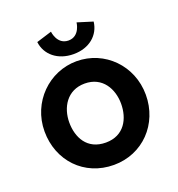

<svg xmlns="http://www.w3.org/2000/svg" viewBox="-118 -726 771 832"><g transform="rotate(-20 267.0 -310.0)"><path d="M148 -231C148 -299 186 -367 268 -367C350 -367 387 -299 387 -231C387 -163 353 -95 268 -95C181 -95 148 -163 148 -231ZM34 -231C34 -96 131 8 268 8C401 8 501 -96 501 -231C501 -366 397 -470 268 -470C141 -470 34 -366 34 -231ZM326 -628C326 -628 320 -566 267 -566C214 -566 208 -628 208 -628L137 -606C144 -546 195 -503 268 -503C341 -503 390 -546 397 -606Z"/></g></svg>

Font: Hussar Tani
Style: Bold
Weight: 700
Foundry: Cannot Into Space Fonts
Version: Version 0.92